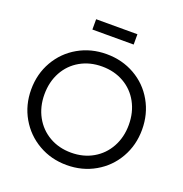

<svg xmlns="http://www.w3.org/2000/svg" viewBox="-157 -1041 1141 1195"><g transform="rotate(20 413.0 -444.0)"><path d="M45.9 -353.5Q45.9 -457 94.2 -541Q142.6 -625 226.6 -672.9Q310.5 -720.7 413.1 -720.7Q516.6 -720.7 600.6 -672.9Q684.6 -625 732.4 -541Q780.3 -457 780.3 -353.5Q780.3 -251 732.4 -167Q684.6 -83 600.6 -34.7Q516.6 13.7 413.1 13.7Q310.5 13.7 226.6 -34.7Q142.6 -83 94.2 -167Q45.9 -251 45.9 -353.5ZM692.4 -353.5Q692.4 -436.5 656.7 -501.5Q621.1 -566.4 557.6 -602.5Q494.1 -638.7 413.1 -638.7Q332 -638.7 268.6 -602.5Q205.1 -566.4 169.4 -501.5Q133.8 -436.5 133.8 -353.5Q133.8 -271.5 169.4 -206.5Q205.1 -141.6 268.6 -105Q332 -68.4 413.1 -68.4Q494.1 -68.4 557.6 -105Q621.1 -141.6 656.7 -206.5Q692.4 -271.5 692.4 -353.5ZM549.8 -834H276.4V-902.3H549.8Z"/></g></svg>

Font: Wanted Sans Variable
Style: Regular
Weight: 400
Designer: Original Design by Kil Hyung-jin and Kang Hanbin, Wanted Lab, Inc; Hangeul from Source Han Sans by Jang Soo-young and Ka
Foundry: Wanted Lab, Inc.
Version: Version 1.003;Glyphs 3.2 (3227)